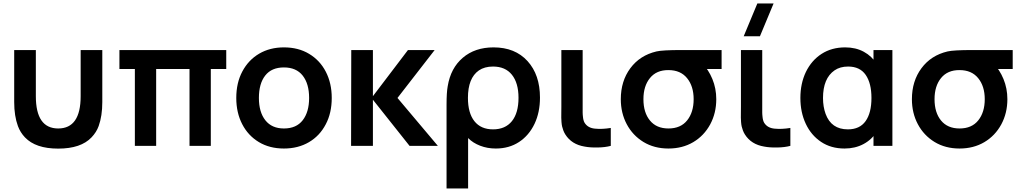

<svg xmlns="http://www.w3.org/2000/svg" viewBox="-20 -822 5756 1082"><path d="M60 -247V-540H182V-280Q182 -98 308 -98Q434.5 -98 434.5 -280V-540H556.5V-247Q556.5 -168.5 536 -111.5Q523.5 -77 496 -48Q436 15.5 308 15.5Q180.5 15.5 120.5 -48Q94 -76 81 -111.5Q60 -168.5 60 -247Z M860 0H740V-433H653V-540H1255V-433H1168V0H1048V-433H860Z M1580 15Q1499 15 1438.5 -21.5Q1378 -58 1344.8 -122.5Q1311.5 -187 1311.5 -270Q1311.5 -355 1345.5 -419Q1380 -484 1440.5 -519.5Q1501 -555 1580 -555Q1661.5 -555 1722 -518.5Q1783 -482 1816.2 -417.5Q1849.5 -353 1849.5 -270Q1849.5 -185.5 1816 -122Q1782 -56.5 1721 -20.8Q1660 15 1580 15ZM1580 -98Q1650 -98 1686 -144.5Q1722 -191 1722 -270Q1722 -350 1685.8 -396Q1649.5 -442 1580 -442Q1510.5 -442 1474.8 -396.5Q1439 -351 1439 -270Q1439 -190 1475.5 -144Q1512 -98 1580 -98Z M2081.5 0H1958.5L1959.5 -540H2081.5V-280L2279 -540H2429.5L2220 -270L2447.5 0H2288L2081.5 -260Z M2618 240H2496.5V-232Q2496.5 -301 2503 -336Q2519.5 -438 2588 -496.5Q2656.5 -555 2761.5 -555Q2882.5 -555 2952.8 -477.8Q3023 -400.5 3023 -272Q3023 -189 2992.5 -124.5Q2961 -58.5 2905 -21.8Q2849 15 2774 15Q2726.5 15 2685.8 -0.8Q2645 -16.5 2618 -44ZM2758.5 -93Q2827.5 -93 2864.8 -139.2Q2902 -185.5 2902 -271Q2902 -354 2865 -400.5Q2828 -447 2758.5 -447Q2710.5 -447 2678.5 -425Q2617 -382 2617 -270.5Q2617 -185 2653.5 -139Q2690 -93 2758.5 -93Z M3274.5 4Q3201.5 -8 3166 -64Q3159 -75 3154.5 -87.2Q3150 -99.5 3147.8 -109Q3145.5 -118.5 3144.2 -134.5Q3143 -150.5 3143 -159Q3143 -167.5 3143.2 -189.2Q3143.5 -211 3143.5 -220.5V-540H3263.5V-227.5Q3263.5 -223 3263.5 -213.2Q3263.5 -203.5 3263.5 -199.5Q3263.5 -195.5 3263.5 -187.5Q3263.5 -179.5 3264 -175.8Q3264.5 -172 3265 -165.5Q3265.5 -159 3266.2 -155.2Q3267 -151.5 3268 -146.5Q3269 -141.5 3270.8 -137.5Q3272.5 -133.5 3274.5 -130Q3293 -100.5 3333.5 -97Q3373.5 -93 3422 -101V0Q3390.5 8.5 3347.5 9.2Q3304.5 10 3274.5 4Z M3747 15Q3667 15 3606 -22Q3545.5 -59 3512 -122Q3478.5 -185 3478.5 -263Q3478.5 -365 3532.2 -437.5Q3586 -510 3679 -532Q3711.5 -540 3820.5 -540H4046.5V-433H3908.5L3936.5 -465.5Q3972.5 -430 3994.5 -376.8Q4016.5 -323.5 4016.5 -263Q4016.5 -185 3982.5 -121.5Q3947.5 -57 3886.8 -21Q3826 15 3747 15ZM3747 -98Q3816 -98 3852.5 -143.8Q3889 -189.5 3889 -263Q3889 -336 3852 -381.5Q3815 -427 3747 -427Q3679.5 -427.5 3642.8 -382.2Q3606 -337 3606 -263Q3606 -187.5 3642.8 -142.8Q3679.5 -98 3747 -98Z M4339.5 -802.5 4262.5 -617.5H4171L4248 -802.5ZM4286.5 4Q4213.5 -8 4178 -64Q4171 -75 4166.5 -87.2Q4162 -99.5 4159.8 -109Q4157.5 -118.5 4156.2 -134.5Q4155 -150.5 4155 -159Q4155 -167.5 4155.2 -189.2Q4155.5 -211 4155.5 -220.5V-540H4275.5V-227.5Q4275.5 -223 4275.5 -213.2Q4275.5 -203.5 4275.5 -199.5Q4275.5 -195.5 4275.5 -187.5Q4275.5 -179.5 4276 -175.8Q4276.5 -172 4277 -165.5Q4277.5 -159 4278.2 -155.2Q4279 -151.5 4280 -146.5Q4281 -141.5 4282.8 -137.5Q4284.5 -133.5 4286.5 -130Q4305 -100.5 4345.5 -97Q4385.5 -93 4434 -101V0Q4402.5 8.5 4359.5 9.2Q4316.5 10 4286.5 4Z M4739.5 15Q4663 15 4607 -22.5Q4551 -60 4520.8 -124.5Q4490.5 -189 4490.5 -270Q4490.5 -351.5 4521.5 -416.5Q4553.5 -482 4610.2 -518.5Q4667 -555 4743 -555Q4802.5 -555 4848 -530.2Q4893.5 -505.5 4921 -461L4902.5 -435.5V-540H5009V0H4902.5V-105.5L4921 -80.5Q4893.5 -35.5 4846.2 -10.2Q4799 15 4739.5 15ZM4758 -93Q4825 -93 4858 -139.5Q4891 -186 4891 -270Q4891 -353 4858.5 -400Q4826 -447 4759.5 -447Q4714 -447 4683 -425.5Q4618 -380.5 4618 -269.5Q4618 -221 4632.5 -180.5Q4664.5 -93 4758 -93Z M5387.5 15Q5307.5 15 5246.5 -22Q5186 -59 5152.5 -122Q5119 -185 5119 -263Q5119 -365 5172.8 -437.5Q5226.5 -510 5319.5 -532Q5352 -540 5461 -540H5687V-433H5549L5577 -465.5Q5613 -430 5635 -376.8Q5657 -323.5 5657 -263Q5657 -185 5623 -121.5Q5588 -57 5527.2 -21Q5466.5 15 5387.5 15ZM5387.5 -98Q5456.5 -98 5493 -143.8Q5529.5 -189.5 5529.5 -263Q5529.5 -336 5492.5 -381.5Q5455.5 -427 5387.5 -427Q5320 -427.5 5283.2 -382.2Q5246.5 -337 5246.5 -263Q5246.5 -187.5 5283.2 -142.8Q5320 -98 5387.5 -98Z"/></svg>

Font: Vortex Mix
Style: Bold
Weight: 700
Designer: Mikhail Sharanda
Foundry: Mikhail Sharanda
Version: Version 4.504;Glyphs 3.1.2 (3151)